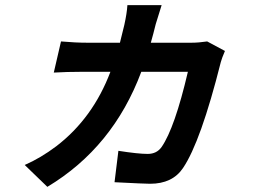

<svg xmlns="http://www.w3.org/2000/svg" viewBox="-20 -650 1040 746"><path d="M854 -452Q842 -424 838 -409Q760 -99 691 3Q650 64 563 64Q543 64 425 58L440 -64Q517 -52 554 -52Q589 -52 608 -79Q659 -153 710 -371H529Q419 -77 164 76L76 -9Q138 -36 199 -82Q341 -191 409 -371H296Q241 -371 189 -368L217 -489Q273 -484 321 -484H446Q452 -506 463 -553Q473 -598 475 -630H608Q601 -609 585 -556Q576 -519 566 -484H723Q752 -484 785 -489Z"/></svg>

Font: KaiGen Gothic CN Bold
Style: Bold
Weight: 700
Designer: Ryoko NISHIZUKA  (kana & ideographs); Paul D. Hunt (Latin, Greek & Cyrillic); Wenlong ZHANG  (bopomofo); Sandoll Communi
Foundry: Adobe Systems Incorporated
Version: Version 1.002.20150501